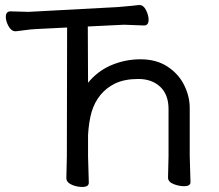

<svg xmlns="http://www.w3.org/2000/svg" viewBox="-20 -730 868 761"><path d="M329 -402Q365 -446 415 -469Q473 -495 536.5 -495Q600 -495 644 -466Q688 -437 710 -392.5Q732 -348 732 -302V-113L735 -8Q735 8 710 8Q690 8 669 0Q646 -9 646 -26L648 -112V-298Q648 -355 615 -386Q582 -417 528 -417Q474 -417 436 -399Q367 -365 343 -286Q332 -247 329 -195V-110L332 -6Q332 11 306 11Q286 11 266 3Q243 -7 243 -24L245 -111L246 -621L126 -615Q102 -614 78.5 -610.5Q55 -607 43 -606H42Q25 -606 14 -626Q3 -646 3 -663Q3 -685 22 -685L93 -683L447 -702Q518 -708 529 -710H530H533Q549 -710 559 -689.5Q569 -669 569 -652Q569 -629 551 -629L471 -632L328 -625Z"/></svg>

Font: Moon Stars Kai
Style: Bold
Weight: 700
Designer: GuiWonder
Version: Version 1.101